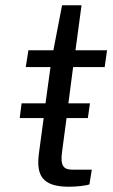

<svg xmlns="http://www.w3.org/2000/svg" viewBox="-20 -707 428 730"><path d="M378 -452 387 -516H267L290 -687H216L183 -516H88L78 -452H172L153 -314H62L55 -258H146L128 -124C117 -41 140 3 242 3C270 3 308 -1 320 -6L329 -62H255C224 -62 208 -74 216 -130L233 -258H314L322 -314H240L258 -452Z"/></svg>

Font: United Sans
Style: Italic
Weight: 400
Italic angle: -8°
Designer: Pablo Impallari, Rodrigo Fuenzalida (Modified by Dan O. Williams)
Version: Version 1.000;PS 001.000;hotconv 1.0.88;makeotf.lib2.5.64775